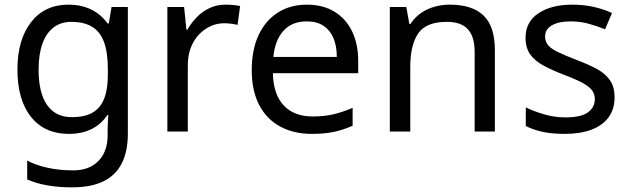

<svg xmlns="http://www.w3.org/2000/svg" viewBox="-20 -566 2709 826"><path d="M275 -546Q328 -546 370.5 -526Q413 -506 443 -465H448L460 -536H530V9Q530 85 504 136.5Q478 188 425 214Q372 240 290 240Q232 240 183.5 231.5Q135 223 97 206V125Q135 145 186 156Q237 167 295 167Q364 167 403.5 126.5Q443 86 443 16V-5Q443 -17 444 -39.5Q445 -62 446 -71H442Q414 -30 372.5 -10Q331 10 276 10Q172 10 113.5 -63Q55 -136 55 -267Q55 -395 113.5 -470.5Q172 -546 275 -546ZM287 -472Q242 -472 210.5 -448Q179 -424 162.5 -378Q146 -332 146 -266Q146 -167 182.5 -114.5Q219 -62 289 -62Q330 -62 359 -72.5Q388 -83 407 -105.5Q426 -128 435 -163Q444 -198 444 -246V-267Q444 -340 427.5 -385Q411 -430 376 -451Q341 -472 287 -472Z M950 -546Q965 -546 982.5 -544.5Q1000 -543 1013 -540L1002 -459Q989 -462 973.5 -464Q958 -466 944 -466Q913 -466 885 -453Q857 -440 835 -416.5Q813 -393 800.5 -360Q788 -327 788 -286V0H700V-536H772L782 -438H786Q803 -468 827 -492.5Q851 -517 882 -531.5Q913 -546 950 -546Z M1300 -546Q1369 -546 1418.5 -516Q1468 -486 1494.5 -431.5Q1521 -377 1521 -304V-251H1154Q1156 -160 1200.5 -112.5Q1245 -65 1325 -65Q1376 -65 1415.5 -74.5Q1455 -84 1497 -102V-25Q1456 -7 1416 1.5Q1376 10 1321 10Q1245 10 1186.5 -21Q1128 -52 1095.5 -113.5Q1063 -175 1063 -264Q1063 -352 1092.5 -415Q1122 -478 1175.5 -512Q1229 -546 1300 -546ZM1299 -474Q1236 -474 1199.5 -433.5Q1163 -393 1156 -321H1429Q1429 -367 1415 -401Q1401 -435 1372.5 -454.5Q1344 -474 1299 -474Z M1915 -546Q2011 -546 2060 -499.5Q2109 -453 2109 -349V0H2022V-343Q2022 -408 1993 -440Q1964 -472 1902 -472Q1813 -472 1779 -422Q1745 -372 1745 -278V0H1657V-536H1728L1741 -463H1746Q1764 -491 1790.5 -509.5Q1817 -528 1849 -537Q1881 -546 1915 -546Z M2624 -148Q2624 -96 2598 -61Q2572 -26 2524 -8Q2476 10 2410 10Q2354 10 2313.5 1Q2273 -8 2242 -24V-104Q2274 -88 2319.5 -74.5Q2365 -61 2412 -61Q2479 -61 2509 -82.5Q2539 -104 2539 -140Q2539 -160 2528 -176Q2517 -192 2488.5 -208Q2460 -224 2407 -244Q2355 -264 2318 -284Q2281 -304 2261 -332Q2241 -360 2241 -404Q2241 -472 2296.5 -509Q2352 -546 2442 -546Q2491 -546 2533.5 -536.5Q2576 -527 2613 -510L2583 -440Q2549 -454 2512 -464Q2475 -474 2436 -474Q2382 -474 2353.5 -456.5Q2325 -439 2325 -409Q2325 -387 2338 -371.5Q2351 -356 2381.5 -341.5Q2412 -327 2463 -307Q2514 -288 2550 -268Q2586 -248 2605 -219.5Q2624 -191 2624 -148Z"/></svg>

Font: ubangla85
Style: Book
Weight: 400
Designer: Jelle Bosma - Monotype Design Team
Foundry: Monotype Imaging Inc.
Version: Version 2.003